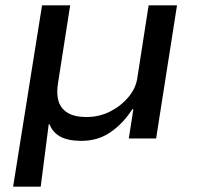

<svg xmlns="http://www.w3.org/2000/svg" viewBox="-20 -517 741 717"><path d="M29 180 137 -497H242L197 -209Q190 -168 198.5 -139.5Q207 -111 233 -95.5Q259 -80 303 -80Q351 -80 392 -101Q433 -122 460.5 -155.5Q488 -189 493 -227L535 -497H641L563 0H461L478 -109H474Q440 -56 393 -23.5Q346 9 284 9Q234 9 205 -7Q176 -23 165 -53H162L132 180Z"/></svg>

Font: Nunito Sans 7pt SemiExpanded Medium
Style: Italic
Weight: 500
Width: 6
Italic angle: -9°
Designer: Vernon Adams
Foundry: Vernon Adams
Version: Version 3.101;gftools[0.9.27]